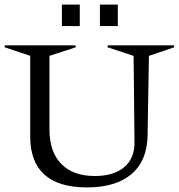

<svg xmlns="http://www.w3.org/2000/svg" viewBox="-24 -798 781 838"><path d="M107.9 -201.2V-554.2L-3.9 -591.8L-2 -600.1H305.2L307.1 -591.8L191.9 -554.2V-233.9Q191.9 -135.3 243.4 -82.5Q294.9 -29.8 390.1 -29.8Q472.2 -29.8 517.8 -68.1Q563.5 -106.4 563 -176.8L559.1 -554.2L444.8 -591.8L446.8 -600.1H734.9L736.8 -591.8L626 -554.2L620.1 -206.1Q618.2 -96.2 549.8 -38.1Q481.4 20 355 20Q232.4 20 170.2 -35.6Q107.9 -91.3 107.9 -201.2ZM246.1 -684.1V-777.8H324.2V-684.1ZM412.1 -684.1V-777.8H490.2V-684.1Z"/></svg>

Font: Halibut
Style: Regular
Weight: 400
Designer: Matteo Maggi
Foundry: Collletttivo
Version: Version 3.080 | FøM Fix